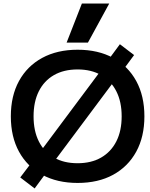

<svg xmlns="http://www.w3.org/2000/svg" viewBox="-20 -1020 846 1081"><path d="M175 41 94 -21 157 -104 159 -102 598 -690 596 -691 655 -771 735 -710 673 -626 671 -628 232 -40 234 -39ZM417 10Q302 10 217.5 -36Q133 -82 87 -166Q41 -250 41 -365Q41 -480 87 -564Q133 -648 217.5 -694Q302 -740 417 -740Q533 -740 617 -694Q701 -648 747 -564Q793 -480 793 -365Q793 -250 747 -166Q701 -82 617 -36Q533 10 417 10ZM417 -101Q494 -101 549.5 -133Q605 -165 635 -224Q665 -283 665 -365Q665 -447 635 -506Q605 -565 549.5 -597Q494 -629 417 -629Q339 -629 283.5 -597Q228 -565 198.5 -506Q169 -447 169 -365Q169 -283 198.5 -224Q228 -165 283.5 -133Q339 -101 417 -101ZM475 -780H355L441 -1000H595Z"/></svg>

Font: M PLUS 2 SemiBold
Style: Regular
Weight: 600
Designer: Coji Morishita
Foundry: UNDERFOREST DESIGN
Version: Version 1.001